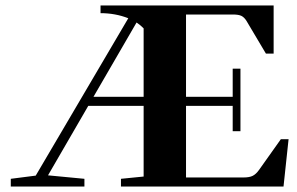

<svg xmlns="http://www.w3.org/2000/svg" viewBox="-20 -683 1087 703"><path d="M19.5 0V-28.3L110.8 -40L449.7 -616.2Q402.3 -634.8 348.1 -634.8V-663.1H981.9V-486.8H953.6L882.8 -606Q874.5 -619.6 864 -624.8Q853.5 -629.9 832.5 -629.9H661.1V-328.6H832V-431.6H860.4V-202.6H832V-295.4H661.1V-33.2H871.6Q893.1 -33.2 905 -39.1Q917 -44.9 928.2 -60.5L1008.3 -173.3H1036.6L1018.1 0H422.9V-28.3L505.9 -36.6V-295.4H303.2L155.8 -41L289.1 -28.3V0ZM505.9 -579.1Q494.6 -590.8 480 -600.6L322.3 -328.6H505.9Z"/></svg>

Font: Elstob
Style: Bold
Weight: 700
Designer: Peter S. Baker
Version: Version 1.015